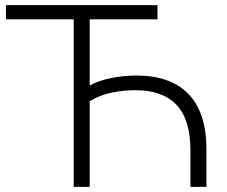

<svg xmlns="http://www.w3.org/2000/svg" viewBox="-20 -725 881 745"><path d="M266 0V-650H3V-705H591V-650H328V-393Q361 -412 410.5 -422Q460 -432 509 -432Q642 -432 711.5 -360Q781 -288 781 -146V0H719V-140Q719 -261 665 -318Q611 -375 506 -375Q458 -375 412.5 -365.5Q367 -356 328 -332V0Z"/></svg>

Font: Nunito Sans Light
Style: Regular
Weight: 300
Designer: Vernon Adams
Foundry: Vernon Adams
Version: Version 3.101; ttfautohint (v1.8.4.7-5d5b);gftools[0.9.27]